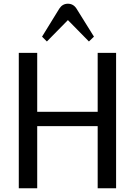

<svg xmlns="http://www.w3.org/2000/svg" viewBox="-20 -1012 730 1032"><path d="M81 0ZM604 0H505V-334H180V0H81V-728H180V-411H505V-728H604ZM345 -904 232 -789 206 -815 299 -966Q316 -992 345 -992Q374 -992 391 -966L485 -815L458 -789Z"/></svg>

Font: Myanmar Chatu
Style: Regular
Weight: 400
Designer: Danh Hong
Foundry: Google Inc.
Version: Version 2.00 November 20, 2015